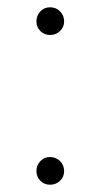

<svg xmlns="http://www.w3.org/2000/svg" viewBox="-20 -499 276 527"><path d="M80 0ZM80 -29.5Q80 -45.5 90.8 -56.8Q101.5 -68 117.5 -68Q133.5 -68 144.8 -56.8Q156 -45.5 156 -29.5Q156 -13.5 144.8 -2.8Q133.5 8 117.5 8Q101.5 8 90.8 -2.8Q80 -13.5 80 -29.5ZM80 -440.5Q80 -456.5 90.8 -467.8Q101.5 -479 117.5 -479Q133.5 -479 144.8 -467.8Q156 -456.5 156 -440.5Q156 -424.5 144.8 -413.8Q133.5 -403 117.5 -403Q101.5 -403 90.8 -413.8Q80 -424.5 80 -440.5Z"/></svg>

Font: Lato Thin
Style: Regular
Weight: 200
Designer: Lukasz Dziedzic
Foundry: tyPoland Lukasz Dziedzic
Version: Version 2.007; 2014-02-27